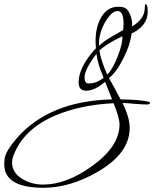

<svg xmlns="http://www.w3.org/2000/svg" viewBox="-361 -432 728 906"><path d="M-156 454Q-341 454 -341 343Q-341 336 -340.5 329.5Q-340 323 -339 316Q-336 297 -322 274Q-308 251 -285 224Q-131 44 168 37L135 -46Q86 -4 46 -4Q10 -4 10 -43Q10 -116 92 -205Q91 -214 90.5 -222.5Q90 -231 90 -239Q90 -300 113 -344Q142 -400 197 -400Q203 -400 208.5 -399.5Q214 -399 219 -398Q242 -393 254 -361Q265 -331 262 -307Q322 -343 322 -394Q322 -412 326 -412Q336 -412 336 -377Q336 -310 260 -274Q254 -222 223 -160Q190 -93 153 -63Q163 -47 176.5 -22Q190 3 208 37Q288 38 331 46Q347 49 347 54Q347 61 331 61Q313 61 275 58Q256 56 241.5 55Q227 54 217 54Q251 122 251 172Q251 291 101 378Q-29 454 -156 454ZM107 -216Q117 -226 130.5 -236Q144 -246 161 -256Q176 -265 191 -273.5Q206 -282 220 -290Q221 -298 221.5 -306Q222 -314 222 -321Q222 -380 194 -380Q170 -380 145 -343Q125 -314 116 -285Q106 -256 106 -227Q106 -219 107 -216ZM145 -80Q157 -91 169.5 -112.5Q182 -134 194 -165Q206 -195 211.5 -219Q217 -243 217 -261Q144 -227 108 -194Q112 -168 121.5 -139.5Q131 -111 145 -80ZM57 -38Q94 -38 128 -65Q111 -107 107 -120Q102 -137 99 -151Q96 -165 94 -178Q38 -104 38 -67Q38 -38 57 -38ZM-157 439Q-48 439 73 352Q203 259 203 155Q203 124 175 55Q96 59 27.5 73.5Q-41 88 -100 113Q-250 177 -297 301Q-304 318 -304 335Q-304 384 -253 414Q-210 439 -157 439Z"/></svg>

Font: Ruthie
Style: Regular
Weight: 400
Designer: Robert E. Leuschke
Foundry: Robert E. Leuschke
Version: Version 1.012